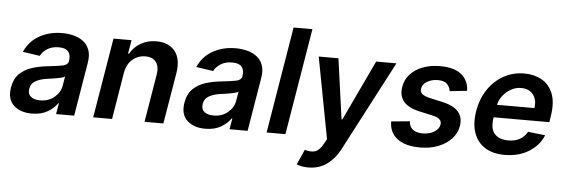

<svg xmlns="http://www.w3.org/2000/svg" viewBox="-56 -910 3849 1306"><g transform="rotate(5 1869.0 -257.0)"><path d="M176.1 11Q98.4 11 52.9 -30.9Q7.5 -72.8 20.6 -153.1Q30.9 -214.5 66.2 -248.4Q101.6 -282.3 151.5 -297.8Q201.3 -313.2 255 -318.9Q328.1 -326.7 361 -333.8Q393.8 -340.9 398.4 -367.9V-370Q404.8 -410.2 385.7 -432.2Q366.5 -454.2 321.7 -454.2Q274.9 -454.2 242.9 -433.8Q210.9 -413.4 196.4 -384.9L79.9 -402Q112.9 -476.6 181.6 -514.6Q250.4 -552.6 336.3 -552.6Q375.4 -552.6 412.8 -543.3Q450.3 -534.1 479.2 -512.8Q508.2 -491.5 521.8 -455.3Q535.5 -419 526.3 -365.1L465.6 0H342L354.8 -74.9H350.5Q327.8 -40.5 284.1 -14.7Q240.4 11 176.1 11ZM224.8 -83.5Q282.7 -83.5 322.6 -116.8Q362.6 -150.2 370 -195.7L380.7 -259.9Q371.4 -253.2 348.7 -248Q326 -242.9 301 -239.3Q275.9 -235.8 258.9 -233.3Q214.8 -227.3 182.9 -209.9Q150.9 -192.5 145.2 -155.2Q139.6 -120 162.1 -101.7Q184.7 -83.5 224.8 -83.5Z M777 -319.6 724.4 0H595.5L686.4 -545.5H809.7L794 -452.8H800.8Q826.3 -498.6 872.7 -525.6Q919 -552.6 980.1 -552.6Q1063.9 -552.6 1106.5 -499.1Q1149.1 -445.7 1132.8 -347.3L1074.6 0H946L1000.4 -327.4Q1009.6 -381.7 986.7 -412.8Q963.8 -443.9 913.4 -443.9Q862.9 -443.9 825.1 -411.4Q787.3 -378.9 777 -319.6Z M1360.4 11Q1282.7 11 1237.2 -30.9Q1191.8 -72.8 1204.9 -153.1Q1215.2 -214.5 1250.5 -248.4Q1285.9 -282.3 1335.8 -297.8Q1385.7 -313.2 1439.3 -318.9Q1512.4 -326.7 1545.3 -333.8Q1578.1 -340.9 1582.7 -367.9V-370Q1589.1 -410.2 1570 -432.2Q1550.8 -454.2 1506 -454.2Q1459.2 -454.2 1427.2 -433.8Q1395.2 -413.4 1380.7 -384.9L1264.2 -402Q1297.2 -476.6 1365.9 -514.6Q1434.7 -552.6 1520.6 -552.6Q1559.7 -552.6 1597.1 -543.3Q1634.6 -534.1 1663.5 -512.8Q1692.5 -491.5 1706.1 -455.3Q1719.8 -419 1710.6 -365.1L1649.9 0H1526.3L1539.1 -74.9H1534.8Q1512.1 -40.5 1468.4 -14.7Q1424.7 11 1360.4 11ZM1409.1 -83.5Q1467 -83.5 1506.9 -116.8Q1546.9 -150.2 1554.3 -195.7L1565 -259.9Q1555.8 -253.2 1533 -248Q1510.3 -242.9 1485.3 -239.3Q1460.2 -235.8 1443.2 -233.3Q1399.1 -227.3 1367.2 -209.9Q1335.2 -192.5 1329.5 -155.2Q1323.9 -120 1346.4 -101.7Q1369 -83.5 1409.1 -83.5Z M2028.8 -727.3 1908 0H1779.5L1900.2 -727.3Z M2081 212.4Q2052.9 212.4 2032.5 207.4Q2012.1 202.4 2002.5 197.8L2048.7 94.8Q2088.8 106.9 2117.7 98.9Q2146.7 90.9 2172.6 46.2L2192.8 9.6L2087.7 -545.5H2222.3L2279.5 -133.5H2285.2L2479.8 -545.5H2618.3L2295.8 71Q2261.7 135.3 2208.6 173.8Q2155.5 212.4 2081 212.4Z M3113.6 -401.3 2995.4 -388.5Q2992.5 -415.8 2972.8 -436.3Q2953.1 -456.7 2909.8 -456.7Q2867.9 -456.7 2836.3 -437.9Q2804.7 -419 2800.4 -389.6Q2796.5 -367.9 2811.1 -353.9Q2825.6 -339.8 2865.1 -330.3L2955.3 -310.4Q3104.8 -276.6 3085.6 -158.7Q3077.1 -108.3 3041.4 -70.1Q3005.7 -32 2950.6 -10.7Q2895.6 10.7 2828.5 10.7Q2726.6 10.7 2671.7 -31.6Q2616.8 -73.9 2617.2 -148.8L2743.6 -160.9Q2745.7 -123.9 2769.7 -105.3Q2793.7 -86.6 2835.6 -86.3Q2883.2 -85.9 2916 -106.5Q2948.9 -127.1 2953.1 -156.2Q2957 -178.3 2942.6 -192.1Q2928.3 -206 2891.3 -214.1L2801.8 -233.7Q2650.6 -267 2671.9 -391.3Q2680.4 -441.1 2713.6 -477.1Q2746.8 -513.1 2799 -532.8Q2851.2 -552.6 2915.8 -552.6Q3013.5 -552.6 3062.7 -511.7Q3111.9 -470.9 3113.6 -401.3Z M3405.2 10.7Q3323.2 10.7 3269.5 -23.8Q3215.9 -58.2 3194.4 -121.3Q3172.9 -184.3 3187.1 -269.5Q3201 -353.7 3243.6 -417.4Q3286.2 -481.2 3350.3 -516.9Q3414.4 -552.6 3492.2 -552.6Q3559.3 -552.6 3611.2 -523.4Q3663 -494.3 3687.1 -433.4Q3711.3 -372.5 3695.3 -277L3689.3 -237.6H3308.9L3308.6 -235.8Q3296.5 -159.1 3327.6 -124.3Q3358.7 -89.5 3423.7 -89.5Q3465.9 -89.5 3498.9 -107.2Q3532 -125 3551.1 -159.8L3668.7 -146.3Q3639.6 -75.3 3570.1 -32.3Q3500.7 10.7 3405.2 10.7ZM3324.2 -324.2H3579.5Q3588.8 -380 3561.1 -416.2Q3533.4 -452.4 3477.6 -452.4Q3440.7 -452.4 3408.4 -433.9Q3376.1 -415.5 3353.7 -386.2Q3331.3 -356.9 3324.2 -324.2Z"/></g></svg>

Font: Inter UI Semi Bold
Style: Italic
Weight: 600
Italic angle: -9.39999°
Designer: Rasmus Andersson
Foundry: rsms
Version: 3.2;8d6f07862